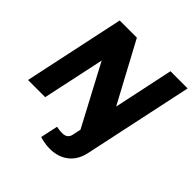

<svg xmlns="http://www.w3.org/2000/svg" viewBox="-239 -869 1257 1257"><g transform="rotate(45 389.5 -241.0)"><path d="M474 -13 252 -431 160 0H1L150 -700H309L532 -285L620 -700H779L617 61Q601 136 549 177Q497 218 419 218Q394 218 367 213Q340 208 326 203L352 82Q363 84 375.5 86Q388 88 406 88Q430 88 444 77Q458 66 462 44Z"/></g></svg>

Font: Red Hat Display Black
Style: Italic
Weight: 900
Italic angle: -12°
Designer: Pentagram / MCKL
Foundry: Pentagram / MCKL
Version: Version 1.003; Red Hat Display Black Italic